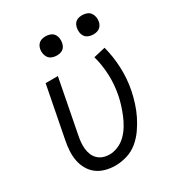

<svg xmlns="http://www.w3.org/2000/svg" viewBox="-178 -852 905 978"><g transform="rotate(-30 275.0 -362.5)"><path d="M216 12Q187 12 159 4.5Q131 -3 109.5 -19Q88 -35 74 -59Q60 -83 54.5 -110.5Q49 -138 50.5 -167.5Q52 -197 58 -227L117 -530H189L128 -215Q124 -196 122.5 -177Q121 -158 123 -139.5Q125 -121 132 -104.5Q139 -88 151.5 -76Q164 -64 181.5 -58Q199 -52 218 -52Q243 -52 269 -63Q295 -74 315 -94Q335 -114 349.5 -138Q364 -162 374.5 -187.5Q385 -213 393 -238.5Q401 -264 406 -289Q418 -349 415.5 -407.5Q413 -466 398 -520L467 -536Q483 -476 486 -410Q489 -344 476 -278Q469 -244 458.5 -211Q448 -178 432.5 -146.5Q417 -115 396 -85Q375 -55 347 -32Q319 -9 284.5 1.5Q250 12 216 12ZM452 -623Q438 -623 425 -628Q412 -633 404.5 -643.5Q397 -654 395 -668Q393 -682 396 -696Q398 -705 402.5 -713.5Q407 -722 415 -727.5Q423 -733 432.5 -735Q442 -737 451 -737Q465 -737 478 -732Q491 -727 498.5 -716.5Q506 -706 508.5 -692Q511 -678 508 -664Q506 -655 501 -646.5Q496 -638 488 -632.5Q480 -627 470.5 -625Q461 -623 452 -623ZM237 -623Q223 -623 210 -628Q197 -633 189.5 -643.5Q182 -654 179.5 -668Q177 -682 180 -696Q182 -705 187 -713.5Q192 -722 200 -727.5Q208 -733 217.5 -735Q227 -737 236 -737Q250 -737 263 -732Q276 -727 283.5 -716.5Q291 -706 293 -692Q295 -678 292 -664Q290 -655 285.5 -646.5Q281 -638 273 -632.5Q265 -627 255.5 -625Q246 -623 237 -623Z"/></g></svg>

Font: Lode
Style: Italic
Weight: 400
Italic angle: -11°
Monospace: yes
Designer: Belleve Invis
Foundry: Belleve Invis
Version: Version 29.2.0; ttfautohint (v1.8.3)